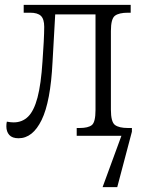

<svg xmlns="http://www.w3.org/2000/svg" viewBox="-20 -556 591 786"><path d="M56 10Q30 10 18 -3.5Q6 -17 6 -39Q6 -44 6.5 -49Q7 -54 8 -58Q23 -55 36 -55Q71 -55 95 -78.5Q119 -102 133.5 -156.5Q148 -211 154 -305Q157 -344 159 -384Q161 -424 161 -446Q161 -478 147.5 -491Q134 -504 103 -504H77V-536H515V-504H504Q467 -504 450.5 -491.5Q434 -479 434 -429V-107Q434 -57 450.5 -44.5Q467 -32 504 -32H520V-17L460 210H400L477 0H294V-32H306Q341 -32 356 -44Q371 -56 371 -106V-497H206L195 -301Q187 -140 150.5 -65Q114 10 56 10Z"/></svg>

Font: Noto Serif SemiCondensed Light
Style: Regular
Weight: 300
Width: 4
Designer: Monotype Design Team
Foundry: Monotype Imaging Inc.
Version: Version 2.013